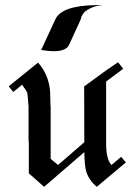

<svg xmlns="http://www.w3.org/2000/svg" viewBox="-20 -719 527 754"><path d="M474.2 -81.1 360 14.7Q328.4 -12.1 318.4 -46.3Q312.1 -67.9 311.1 -121.6L153.2 14.7L93.2 -38.4V-163.7H92.1V-305.8L91.6 -305.3Q90.5 -329.5 87.4 -353.2Q86.8 -358.4 66.8 -386.3L32.1 -357.9L14.2 -380L129.5 -473.2Q171.6 -425.8 176.8 -359.5L178.4 -303.2Q178.4 -302.1 178.9 -298.4Q178.9 -298.4 178.9 -292.1V-95.3L207.9 -71.1L311.1 -160.5L310.5 -379.5L396.8 -442.6L443.7 -474.7L463.7 -448.9L396.8 -398.9V-155.8Q396.8 -92.1 417.9 -71.1L455.8 -103.2ZM383.7 -699.5Q344.2 -695.8 316.3 -675.3Q308.4 -670 298.9 -652.1Q299.5 -647.4 293.7 -635.3L251.1 -542.6Q239.5 -517.9 190.5 -517.9Q174.7 -517.9 141.6 -522.6L197.4 -643.2Q222.1 -696.3 353.2 -698.9Z"/></svg>

Font: MM Bagan
Style: Regular
Weight: 400
Designer: Khon Soe Zaw Thu
Version: Version 1.00 July 10, 2016, initial release